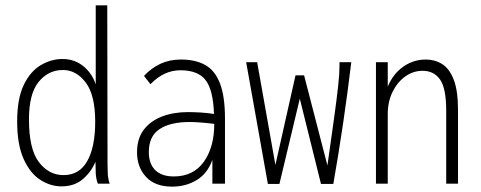

<svg xmlns="http://www.w3.org/2000/svg" viewBox="-20 -685 1792 716"><path d="M209 10Q168 10 130 -14.5Q92 -39 68 -92.5Q44 -146 44 -232Q44 -317 68.5 -368Q93 -419 132 -442Q171 -465 213 -465Q258 -465 291 -438Q324 -411 337 -370V-665H380L381 -71Q381 -53 382 -35.5Q383 -18 389 0H345Q338 -17 337 -40.5Q336 -64 336 -82Q321 -45 289.5 -17.5Q258 10 209 10ZM217 -32Q276 -32 305.5 -84.5Q335 -137 335 -231Q335 -331 299.5 -377.5Q264 -424 215 -424Q160 -424 124 -379.5Q88 -335 88 -240Q88 -129 125 -80.5Q162 -32 217 -32Z M622 11Q558 11 524.5 -25.5Q491 -62 491 -117Q491 -168 516 -201Q541 -234 584 -250.5Q627 -267 681 -267Q702 -267 727.5 -265.5Q753 -264 778 -260Q775 -350 746.5 -386.5Q718 -423 653 -423Q591 -423 541 -371L517 -402Q545 -432 579 -447.5Q613 -463 655 -463Q709 -463 745.5 -442.5Q782 -422 800.5 -373.5Q819 -325 819 -242V0H772V-89Q754 -38 713.5 -13.5Q673 11 622 11ZM535 -118Q535 -74 559 -50.5Q583 -27 628 -27Q701 -27 740 -81.5Q779 -136 779 -223Q756 -226 731 -228Q706 -230 687 -230Q615 -230 575 -203.5Q535 -177 535 -118Z M979 1 898 -453H939L1007 -70L1082 -404H1114L1201 -68Q1216 -173 1226 -245.5Q1236 -318 1241 -364Q1246 -410 1246 -438V-453H1290Q1276 -337 1259.5 -225Q1243 -113 1223 1H1177L1098 -317L1022 1Z M1382 0V-453H1426V-362Q1446 -410 1484 -436.5Q1522 -463 1568 -463Q1602 -463 1629 -446Q1656 -429 1672 -388Q1688 -347 1688 -274V0H1644V-272Q1644 -356 1621 -388.5Q1598 -421 1556 -421Q1521 -421 1491.5 -400Q1462 -379 1444 -342.5Q1426 -306 1426 -260V0Z"/></svg>

Font: Inconsolata SemiCondensed Light
Style: Regular
Weight: 300
Width: 4
Monospace: yes
Designer: Raph Levien, Cyreal, Brenton Simpson
Foundry: Raph Levien, Cyreal, Google
Version: Version 3.100; ttfautohint (v1.8.4.7-5d5b)